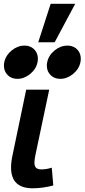

<svg xmlns="http://www.w3.org/2000/svg" viewBox="-20 -992 452 1027"><path d="M154.8 15.1Q39.1 15.1 39.1 -96.2Q39.1 -127 47.9 -166L120.1 -512.2H243.2L169.9 -165Q164.1 -137.7 164.1 -122.1Q164.1 -103.5 172.9 -94.7Q181.6 -85.9 202.1 -85.9Q229 -85.9 256.8 -95.2L265.1 0Q208.5 15.1 154.8 15.1ZM302.7 -570.3Q266.1 -570.3 245.1 -596.7Q230.5 -614.7 230.5 -642.1Q230.5 -650.4 232.4 -659.2Q240.2 -696.3 272 -722.2Q303.7 -748 340.3 -748Q376.5 -748 397.5 -722.2Q412.1 -703.6 412.1 -677.7Q412.1 -668.5 410.2 -659.2Q402.8 -622.6 370.8 -596.4Q338.9 -570.3 302.7 -570.3ZM73.2 -570.3Q36.6 -570.3 15.6 -596.7Q1 -614.7 1 -642.1Q1 -650.4 2.9 -659.2Q10.7 -696.3 42.5 -722.2Q74.2 -748 110.8 -748Q147 -748 168 -722.2Q182.6 -703.6 182.6 -677.7Q182.6 -668.5 180.7 -659.2Q173.3 -622.6 141.4 -596.4Q109.4 -570.3 73.2 -570.3ZM272.5 -766.1H184.6L251 -971.7H382.3Z"/></svg>

Font: Cadman
Style: Bold Italic
Weight: 700
Italic angle: -12°
Designer: Paul James MIller
Foundry: High-Logic / Made with FontCreator
Version: Version 2.114;March 28, 2021;FontCreator 13.0.0.2683 64-bit